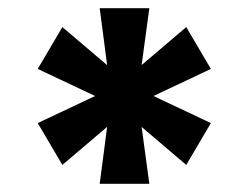

<svg xmlns="http://www.w3.org/2000/svg" viewBox="-20 -799 606 468"><path d="M267 -591 434 -733 494 -631 299 -539 132 -397 72 -499ZM267 -539 72 -631 132 -733 299 -591 494 -499 434 -397ZM251 -565 223 -779H344L315 -565L344 -351H223Z"/></svg>

Font: Pathway Extreme 72pt
Style: Bold
Weight: 700
Designer: Eduardo Rodriguez Tunni
Foundry: Eduardo Rodriguez Tunni
Version: Version 1.001;gftools[0.9.26]